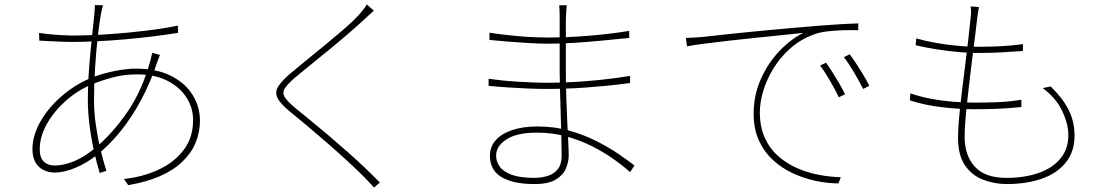

<svg xmlns="http://www.w3.org/2000/svg" viewBox="-20 -803 5040 870"><path d="M447 -779Q445 -775 442.5 -763.5Q440 -752 438 -743Q431 -706 423.5 -641Q416 -576 411 -498.5Q406 -421 406 -346Q406 -296 414 -239Q422 -182 435 -127.5Q448 -73 462 -29L432 -19Q418 -64 405.5 -120.5Q393 -177 385.5 -237Q378 -297 378 -350Q378 -404 381.5 -461.5Q385 -519 390.5 -573Q396 -627 400.5 -671.5Q405 -716 408 -744Q409 -756 409.5 -765.5Q410 -775 410 -780ZM303 -642Q384 -642 472 -648Q560 -654 642 -664Q724 -674 786 -687L787 -654Q730 -645 668.5 -637.5Q607 -630 544 -624.5Q481 -619 420 -616Q359 -613 304 -613Q288 -613 260 -614Q232 -615 204 -616.5Q176 -618 158 -619L157 -654Q174 -651 204 -648Q234 -645 262.5 -643.5Q291 -642 303 -642ZM705 -554Q703 -550 701.5 -545.5Q700 -541 698 -536.5Q696 -532 694 -526Q663 -432 621 -353Q579 -274 528.5 -211Q478 -148 421 -102Q373 -64 321.5 -42.5Q270 -21 229 -21Q200 -21 176.5 -33Q153 -45 140 -68.5Q127 -92 127 -126Q127 -176 149 -224.5Q171 -273 208.5 -316.5Q246 -360 293.5 -394.5Q341 -429 393 -450Q443 -470 498.5 -481Q554 -492 595 -492Q691 -492 755.5 -459Q820 -426 853 -372.5Q886 -319 886 -257Q886 -203 866 -155.5Q846 -108 805.5 -69.5Q765 -31 704 -4.5Q643 22 561 36L542 8Q626 -1 697 -33.5Q768 -66 811.5 -122.5Q855 -179 855 -259Q855 -314 825 -361Q795 -408 738.5 -437Q682 -466 600 -466Q542 -466 488.5 -451.5Q435 -437 395 -420Q332 -394 278.5 -346.5Q225 -299 192.5 -241.5Q160 -184 160 -126Q160 -89 178.5 -71Q197 -53 228 -53Q267 -53 313.5 -71.5Q360 -90 411 -132Q490 -198 557.5 -296Q625 -394 663 -534Q664 -539 665 -543.5Q666 -548 667.5 -553.5Q669 -559 669 -564Z M1674 -755Q1666 -748 1649 -732Q1632 -716 1624 -709Q1597 -684 1557 -649.5Q1517 -615 1472.5 -578.5Q1428 -542 1386.5 -508.5Q1345 -475 1315 -450Q1282 -421 1270 -401.5Q1258 -382 1270.5 -362.5Q1283 -343 1320 -312Q1352 -286 1390 -255Q1428 -224 1468.5 -189.5Q1509 -155 1550 -119Q1591 -83 1629.5 -46.5Q1668 -10 1701 24L1675 47Q1654 23 1625 -6Q1595 -36 1553 -74.5Q1511 -113 1464.5 -153.5Q1418 -194 1373.5 -231.5Q1329 -269 1293 -298Q1248 -335 1236.5 -361Q1225 -387 1241.5 -412.5Q1258 -438 1298 -472Q1325 -495 1366.5 -528.5Q1408 -562 1453.5 -599.5Q1499 -637 1539.5 -672Q1580 -707 1605 -734Q1613 -743 1625 -758Q1637 -773 1642 -783Z M2548 -779Q2547 -768 2546 -754.5Q2545 -741 2544 -716Q2544 -705 2544 -678.5Q2544 -652 2544 -617Q2544 -582 2544 -545.5Q2544 -509 2544 -477Q2544 -419 2546 -360.5Q2548 -302 2550.5 -250Q2553 -198 2555 -158.5Q2557 -119 2557 -98Q2557 -71 2545 -41Q2533 -11 2499.5 10Q2466 31 2401 31Q2305 31 2252.5 -0.5Q2200 -32 2200 -97Q2200 -138 2226 -167.5Q2252 -197 2300.5 -213.5Q2349 -230 2416 -230Q2492 -230 2559.5 -211Q2627 -192 2684 -163Q2741 -134 2784.5 -104Q2828 -74 2855 -53L2835 -23Q2803 -52 2759 -83Q2715 -114 2661.5 -141Q2608 -168 2545.5 -185Q2483 -202 2413 -202Q2322 -202 2275 -171.5Q2228 -141 2228 -98Q2228 -71 2244.5 -48Q2261 -25 2299 -11Q2337 3 2401 3Q2432 3 2460.5 -5.5Q2489 -14 2507 -36Q2525 -58 2525 -98Q2525 -133 2523.5 -185Q2522 -237 2520.5 -293Q2519 -349 2517.5 -398Q2516 -447 2516 -477Q2516 -509 2516 -540Q2516 -571 2516 -602Q2516 -633 2516 -664.5Q2516 -696 2516 -727Q2516 -739 2515.5 -756Q2515 -773 2514 -779ZM2198 -655Q2220 -651 2253.5 -647Q2287 -643 2325 -639.5Q2363 -636 2399 -634.5Q2435 -633 2462 -633Q2551 -633 2648.5 -641Q2746 -649 2831 -663V-631Q2770 -625 2707.5 -619Q2645 -613 2583.5 -609Q2522 -605 2463 -605Q2426 -605 2375 -608Q2324 -611 2276 -615Q2228 -619 2198 -622ZM2194 -446Q2223 -442 2256 -438.5Q2289 -435 2324 -433Q2359 -431 2392.5 -429.5Q2426 -428 2456 -428Q2509 -428 2570.5 -431Q2632 -434 2699.5 -441Q2767 -448 2835 -459V-427Q2785 -420 2735 -415Q2685 -410 2637 -406.5Q2589 -403 2543.5 -401.5Q2498 -400 2456 -400Q2417 -400 2371 -402Q2325 -404 2279 -407Q2233 -410 2194 -414Z M3088 -631Q3116 -632 3135 -633.5Q3154 -635 3169 -636Q3186 -638 3231 -643Q3276 -648 3338.5 -654.5Q3401 -661 3472.5 -667.5Q3544 -674 3613 -680Q3671 -685 3717 -688.5Q3763 -692 3800.5 -694Q3838 -696 3869 -697V-666Q3839 -667 3802 -666Q3765 -665 3730 -661Q3695 -657 3671 -648Q3609 -626 3562.5 -585Q3516 -544 3485 -493.5Q3454 -443 3438.5 -391Q3423 -339 3423 -295Q3423 -227 3446 -177.5Q3469 -128 3507.5 -94.5Q3546 -61 3593.5 -40.5Q3641 -20 3692 -10.5Q3743 -1 3790 0L3779 28Q3731 28 3678 17Q3625 6 3574.5 -17Q3524 -40 3483.5 -77Q3443 -114 3419 -166Q3395 -218 3395 -287Q3395 -371 3427 -443.5Q3459 -516 3510.5 -570.5Q3562 -625 3620 -654Q3584 -650 3529 -644.5Q3474 -639 3411.5 -632.5Q3349 -626 3287 -619Q3225 -612 3174 -605.5Q3123 -599 3093 -593ZM3723 -519Q3734 -504 3749.5 -479.5Q3765 -455 3781 -428Q3797 -401 3809 -376L3781 -362Q3766 -394 3742 -435.5Q3718 -477 3696 -506ZM3830 -557Q3842 -542 3858 -517.5Q3874 -493 3890.5 -466Q3907 -439 3919 -414L3891 -400Q3875 -432 3851 -473Q3827 -514 3804 -544Z M4416 -771Q4413 -758 4411.5 -746Q4410 -734 4408 -720Q4404 -686 4398.5 -641Q4393 -596 4386.5 -545.5Q4380 -495 4374 -443Q4368 -391 4362.5 -342Q4357 -293 4354 -252Q4351 -211 4351 -182Q4351 -99 4397 -48Q4443 3 4540 3Q4622 3 4685.5 -19Q4749 -41 4785 -84.5Q4821 -128 4821 -190Q4821 -240 4794 -298.5Q4767 -357 4705 -404L4741 -411Q4794 -360 4821.5 -306.5Q4849 -253 4849 -188Q4849 -115 4809 -66Q4769 -17 4700 7Q4631 31 4542 31Q4486 31 4435 11.5Q4384 -8 4352.5 -54Q4321 -100 4321 -179Q4321 -213 4325.5 -265Q4330 -317 4337.5 -378.5Q4345 -440 4353 -503.5Q4361 -567 4367.5 -623.5Q4374 -680 4378 -721Q4380 -738 4380 -751Q4380 -764 4378 -774ZM4132 -629Q4173 -617 4222 -608.5Q4271 -600 4319 -595.5Q4367 -591 4405 -591Q4462 -591 4513.5 -593.5Q4565 -596 4615 -603V-572Q4563 -568 4514 -565.5Q4465 -563 4406 -563Q4369 -563 4320 -567.5Q4271 -572 4221 -580Q4171 -588 4129 -598ZM4105 -380Q4148 -365 4198.5 -355.5Q4249 -346 4299.5 -342Q4350 -338 4392 -338Q4449 -338 4500.5 -340Q4552 -342 4608 -351V-318Q4550 -312 4498.5 -310Q4447 -308 4393 -308Q4329 -308 4250 -317Q4171 -326 4103 -348Z"/></svg>

Font: Noto Sans SC Thin Thin
Style: Regular
Weight: 250
Version: Version 2.004-H2;hotconv 1.0.118;makeotfexe 2.5.65603